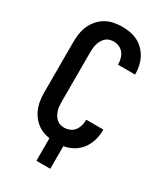

<svg xmlns="http://www.w3.org/2000/svg" viewBox="-217 -835 935 1079"><g transform="rotate(30 250.0 -296.0)"><path d="M205 151V5Q181 1 159 -8Q137 -17 118.5 -32.5Q100 -48 86.5 -68Q73 -88 65 -110.5Q57 -133 54 -157Q51 -181 51 -205V-530Q51 -557 55 -584.5Q59 -612 70 -637Q81 -662 99.5 -683.5Q118 -705 141.5 -718.5Q165 -732 192.5 -737.5Q220 -743 247 -743Q273 -743 298.5 -738.5Q324 -734 347 -722.5Q370 -711 388.5 -692.5Q407 -674 419 -651.5Q431 -629 437 -603.5Q443 -578 443 -552V-546H332V-549Q332 -567 327 -585Q322 -603 311 -617.5Q300 -632 282.5 -639.5Q265 -647 247 -647Q233 -647 220 -643Q207 -639 197 -630Q187 -621 180 -609Q173 -597 169 -584Q165 -571 163.5 -557.5Q162 -544 162 -530V-205Q162 -191 163.5 -177.5Q165 -164 169 -151Q173 -138 180 -126Q187 -114 197 -105Q207 -96 220 -92Q233 -88 247 -88Q265 -88 282.5 -95.5Q300 -103 311 -117.5Q322 -132 327 -150Q332 -168 332 -186V-189H443V-183Q443 -150 433.5 -118Q424 -86 404.5 -60Q385 -34 356 -17.5Q327 -1 295 4V151Z"/></g></svg>

Font: Iosevka
Style: Bold
Weight: 700
Monospace: yes
Designer: Belleve Invis
Foundry: Belleve Invis
Version: Version 32.5.0; ttfautohint (v1.8.4)